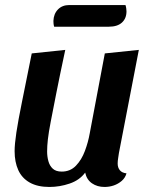

<svg xmlns="http://www.w3.org/2000/svg" viewBox="-20 -722 595 762"><path d="M176 20Q129 20 98 2.5Q67 -15 52.5 -47Q38 -79 38 -122Q38 -150 45 -196.5Q52 -243 67.5 -319Q83 -395 106 -510L239 -524Q217 -421 203.5 -352.5Q190 -284 181.5 -240Q173 -196 170 -169Q167 -142 167 -121Q167 -101 172 -82.5Q177 -64 189.5 -52.5Q202 -41 225 -41Q259 -41 281.5 -64.5Q304 -88 317 -123Q330 -158 336 -192L396 -510L531 -524L452 -115Q451 -107 449 -95Q447 -83 447 -73Q447 -57 455.5 -46.5Q464 -36 482 -34Q477 -16 463 -4Q449 8 431.5 14Q414 20 395 20Q366 20 345 5.5Q324 -9 318 -37Q296 -7 256.5 6.5Q217 20 176 20ZM195 -616Q193 -622 192.5 -628.5Q192 -635 192 -639Q193 -667 210 -684.5Q227 -702 255 -702H478Q480 -696 481 -689Q482 -682 482 -677Q482 -649 464 -632.5Q446 -616 412 -616Z"/></svg>

Font: Sansita Swashed Light Medium
Style: Regular
Weight: 500
Version: Version 1.003